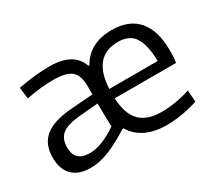

<svg xmlns="http://www.w3.org/2000/svg" viewBox="-108 -756 1090 974"><g transform="rotate(-30 436.5 -269.0)"><path d="M627 10Q484 10 426 -85L420 -86Q380 -61 347 -43.5Q314 -26 285.5 -15.5Q257 -5 232 0Q207 5 183 5Q113 5 76.5 -31.5Q40 -68 40 -137Q40 -214 89.5 -255Q139 -296 245 -304L375 -314V-361Q375 -426 344.5 -451.5Q314 -477 239 -477Q204 -477 165 -473Q126 -469 81 -460L73 -527Q127 -537 170.5 -541.5Q214 -546 257 -546Q397 -546 430 -450H436Q463 -498 509.5 -523Q556 -548 622 -548Q723 -548 775 -487.5Q827 -427 827 -310Q827 -286 826 -269.5Q825 -253 822 -240H463Q467 -148 509 -104.5Q551 -61 636 -61Q675 -61 718 -68Q761 -75 804 -89L809 -21Q768 -7 719.5 1.5Q671 10 627 10ZM216 -62Q251 -62 291.5 -78Q332 -94 378 -125Q377 -128 376.5 -148Q376 -168 375.5 -192Q375 -216 375 -236.5Q375 -257 375 -261L269 -252Q191 -245 160 -220Q129 -195 129 -144Q129 -62 216 -62ZM747 -295Q744 -394 714.5 -437Q685 -480 620 -480Q472 -480 463 -295Z"/></g></svg>

Font: Encode Sans Normal
Style: Regular
Weight: 400
Designer: Pablo Impallari, Andres Torresi
Foundry: Pablo Impallari, Andres Torresi
Version: Version 1.000; ttfautohint (v1.00) -l 8 -r 50 -G 200 -x 14 -